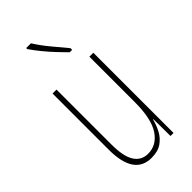

<svg xmlns="http://www.w3.org/2000/svg" viewBox="-242 -822 892 892"><g transform="rotate(-45 204.0 -376.5)"><path d="M337 -527V0H317L316 -112H314Q307 -83 292.5 -55Q278 -27 252 -8.5Q226 10 183 10Q69 10 69 -159V-527H95V-167Q95 -87 118.5 -51Q142 -15 185 -15Q242 -15 276.5 -67Q311 -119 311 -228V-527ZM163 -763Q189 -722 218.5 -687Q248 -652 277 -617V-606H261Q242 -625 218 -650.5Q194 -676 171.5 -703.5Q149 -731 132 -756V-763Z"/></g></svg>

Font: Noto Sans Lao UI ExtCond Thin
Style: Regular
Weight: 100
Width: 2
Designer: Monotype Design Team
Foundry: Monotype Imaging Inc.
Version: Version 2.000; ttfautohint (v1.8.4.7-5d5b)